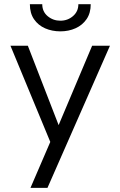

<svg xmlns="http://www.w3.org/2000/svg" viewBox="-20 -912 584 932"><path d="M272.9 -759.8Q232.9 -759.8 199.2 -774.4Q165.5 -789.1 145.3 -818.4Q125 -847.7 125 -891.6H185.1Q185.1 -855.5 211.4 -833.5Q237.8 -811.5 272.9 -811.5Q308.6 -811.5 334.5 -834Q360.4 -856.4 360.4 -891.6H420.4Q420.4 -848.6 400.4 -819.3Q380.4 -790 346.9 -774.9Q313.5 -759.8 272.9 -759.8ZM210.4 0H127.9L224.1 -223.1L30.8 -689.9H115.2L264.6 -304.7L427.2 -689.9H513.7Z"/></svg>

Font: Acari Sans
Style: Regular
Weight: 400
Designer: Alfredo Marco Pradil and Stefan Peev
Foundry: Hanken Design Co.
Version: Version 1.045;February 4, 2021;FontCreator 13.0.0.2655 64-bi